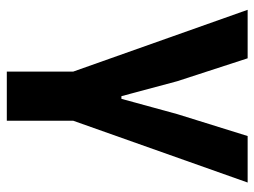

<svg xmlns="http://www.w3.org/2000/svg" viewBox="-114 -452 765 578"><g transform="rotate(90 269.0 -162.5)"><path d="M195 200V0L9 -525H155L224 -313L269 -145H277L323 -313L389 -525H529L343 0V200Z"/></g></svg>

Font: Anuphan
Style: Bold
Weight: 700
Designer: Mike Abbink, Paul van der Laan, Pieter van Rosmalen, Mint Tantisuwanna
Foundry: Bold Monday; Cadson Demak
Version: Version 3.002;hotconv 1.0.109;makeotfexe 2.5.65596